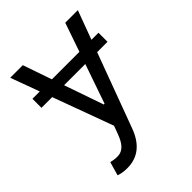

<svg xmlns="http://www.w3.org/2000/svg" viewBox="-212 -660 981 981"><g transform="rotate(-45 278.5 -170.0)"><path d="M515.6 -389.2V-323.9H440.7L291.2 79.5Q244.7 204.5 130.7 204.5Q109.4 204.5 92.7 201.2Q76 197.8 69.6 194.6L90.9 120.7Q121.4 128.6 144.9 126.4Q168.3 124.3 186.6 105.6Q204.9 87 220.2 45.5L235.8 2.8L115.8 -323.9H38.4V-389.2H91.6L34.1 -545.5H125L179 -389.2H377.8L431.8 -545.5H522.7L464.8 -389.2ZM355.1 -323.9H201.7L275.6 -110.8H281.2Z"/></g></svg>

Font: Inter Alia
Style: Regular
Weight: 400
Designer: Rasmus Andersson (Latin, Greek, Cyrillic etc.) and Evan from Shavian.info (Shavian, old style figures)
Foundry: Shavian.info
Version: Version 0.001;git-37ab20767